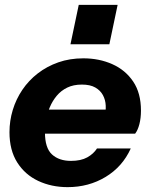

<svg xmlns="http://www.w3.org/2000/svg" viewBox="-20 -760 615 790"><path d="M258 10Q192 10 137.5 -15.5Q83 -41 51 -91.5Q19 -142 19 -216Q19 -263 32.5 -307.5Q46 -352 72 -390.5Q98 -429 135.5 -458Q173 -487 220 -503.5Q267 -520 323 -520Q388 -520 442 -496Q496 -472 528 -424.5Q560 -377 560 -305Q560 -274 553.5 -249Q547 -224 536 -210H103L124 -309H439L410 -279Q416 -302 415 -325.5Q414 -349 403.5 -368.5Q393 -388 372 -400Q351 -412 317 -412Q282 -412 256.5 -399.5Q231 -387 213.5 -366Q196 -345 185 -319Q174 -293 169.5 -266Q165 -239 165 -215Q165 -151 194 -124.5Q223 -98 272 -98Q313 -98 339 -112.5Q365 -127 379 -149H518Q484 -74 414.5 -32Q345 10 258 10ZM270 -578 304 -740H464L430 -578Z"/></svg>

Font: Instrument Sans
Style: Bold Italic
Weight: 700
Italic angle: -13°
Designer: Rodrigo Fuenzalida
Foundry: fragTYPE
Version: Version 1.000;gftools[0.9.28]